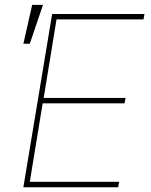

<svg xmlns="http://www.w3.org/2000/svg" viewBox="-20 -786 635 806"><path d="M78.1 0 198.9 -727.3H586.6L582.4 -704.5H217.3L163.4 -375H507.1L502.8 -352.3H159.1L105.1 -22.7H480.1L475.9 0ZM78.1 -602.3 115.1 -765.6H160.5L105.1 -602.3Z"/></svg>

Font: Inter UI Thin
Style: Italic
Weight: 100
Italic angle: -9.39999°
Designer: Rasmus Andersson
Foundry: rsms
Version: 3.2;8d6f07862